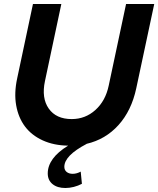

<svg xmlns="http://www.w3.org/2000/svg" viewBox="-20 -720 792 961"><path d="M414 0Q357 30 329.5 58.5Q302 87 302 115Q302 131 313.5 140.5Q325 150 344 150Q354 150 364.5 147Q375 144 384 139L390 200Q371 210 349.5 215.5Q328 221 307 221Q267 221 243 201.5Q219 182 219 148Q219 110 244.5 75Q270 40 321 9Q249 8 193.5 -17.5Q138 -43 105 -87Q72 -131 61 -192.5Q50 -254 66 -328L145 -700H287L205 -314Q187 -229 224 -176.5Q261 -124 339 -124Q407 -124 457.5 -169.5Q508 -215 524 -291L611 -700H752L662 -278Q638 -166 573 -94Q508 -22 413 0Z"/></svg>

Font: Red Hat Display
Style: Bold Italic
Weight: 700
Italic angle: -12°
Designer: Pentagram / MCKL
Foundry: Pentagram / MCKL
Version: Version 1.003; Red Hat Display Bold Italic